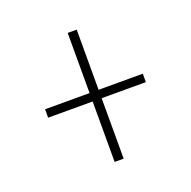

<svg xmlns="http://www.w3.org/2000/svg" viewBox="-86 -657 597 600"><g transform="rotate(-20 212.5 -357.5)"><path d="M198 -143H228V-344H375V-372H228V-572H198V-372H50V-344H198Z"/></g></svg>

Font: Noto Serif Devanagari ExtraCondensed Thin
Style: Regular
Weight: 100
Width: 2
Designer: Universal Thirst, Indian Type Foundry and the Monotype Design Team
Foundry: Monotype Imaging Inc.
Version: Version 2.004